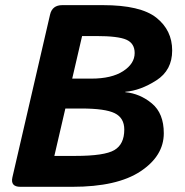

<svg xmlns="http://www.w3.org/2000/svg" viewBox="-20 -720 713 740"><path d="M58.6 0Q19.5 0 27.8 -36.6L172.9 -663.6Q181.2 -700.2 220.2 -700.2H376.5Q521.5 -700.2 582.5 -651.9Q643.6 -603.5 643.6 -525.4Q643.6 -449.2 582.5 -410.2Q521.5 -371.1 462.9 -366.2V-364.7Q519.5 -359.4 565.4 -321.3Q611.3 -283.2 611.3 -206.5Q611.3 -119.1 521.5 -59.6Q431.6 0 258.8 0ZM189.5 -119.1H270.5Q382.8 -119.1 420.9 -141.6Q459 -164.1 459 -220.7Q459 -265.6 422.1 -283.7Q385.3 -301.8 293.5 -301.8H231.9ZM258.3 -417H332Q410.2 -417 454.6 -445.8Q499 -474.6 499 -515.6Q499 -552.7 467.3 -566.9Q435.5 -581.1 350.6 -581.1H296.4Z"/></svg>

Font: Istok
Style: Bold Italic
Weight: 700
Italic angle: -13°
Designer: Andrey V. Panov
Foundry: Andrey V. Panov
Version: Version 1.0.3